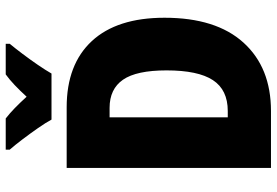

<svg xmlns="http://www.w3.org/2000/svg" viewBox="-168 -799 967 671"><g transform="rotate(-90 315.5 -463.5)"><path d="M589 -372Q589 -192 502 -96Q415 0 263 0H64V-714H276Q426 -714 507.5 -626Q589 -538 589 -372ZM405 -365Q405 -470 372.5 -517Q340 -564 274 -564H241V-151H263Q337 -151 371 -203Q405 -255 405 -365ZM233 -767Q223 -786 203.5 -814Q184 -842 163.5 -869Q143 -896 128 -913V-927H237Q255 -913 273 -895.5Q291 -878 313 -854Q335 -878 354 -896Q373 -914 391 -927H498V-913Q483 -895 463 -868.5Q443 -842 424.5 -815Q406 -788 394 -767Z"/></g></svg>

Font: Noto Sans Thai Cond Blk
Style: Regular
Weight: 900
Width: 3
Designer: Monotype Design Team
Foundry: Monotype Imaging Inc.
Version: Version 2.002; ttfautohint (v1.8.4.7-5d5b)